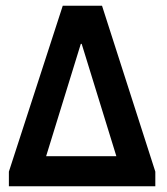

<svg xmlns="http://www.w3.org/2000/svg" viewBox="-20 -650 582 670"><path d="M522 0H11V-51L199 -630H336L522 -51ZM141 -105H386L265 -497H262Z"/></svg>

Font: Pragati Narrow
Style: Bold
Weight: 700
Designer: Hector Gatti, Marcela Romero, Pablo Cosgaya and Nicolas Silva
Foundry: Omnibus-Type
Version: Version 1.010; ttfautohint (v1.3)